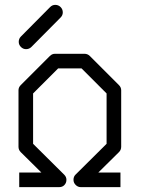

<svg xmlns="http://www.w3.org/2000/svg" viewBox="-20 -821 580 789"><path d="M57 -649Q57 -662 66 -671L186 -792Q195 -801 207 -801Q220 -801 229 -792Q238 -783 238 -770Q238 -758 229 -749L109 -628Q100 -619 87 -619Q75 -619 66 -628Q57 -637 57 -649ZM475 -112V-52H312Q300 -52 291 -61Q282 -70 282 -82Q282 -95 290 -103L418 -230V-437L315 -540H219L116 -437V-230L244 -103Q253 -94 253 -82Q253 -69 244 -60Q236 -52 223 -52H59V-112H150L65 -196Q56 -205 56 -218V-450Q56 -462 65 -471L185 -591Q194 -600 206 -600H327Q340 -600 349 -591L469 -471Q478 -462 478 -450V-218Q478 -205 469 -196L384 -112Z"/></svg>

Font: 3270 Nerd Font
Style: Regular
Weight: 400
Monospace: yes
Version: Version 3.0.1;Nerd Fonts 3.3.0